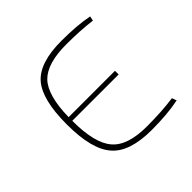

<svg xmlns="http://www.w3.org/2000/svg" viewBox="-132 -610 744 744"><g transform="rotate(-45 240.0 -238.0)"><path d="M438 -453Q377 -461 300 -461Q195 -461 152 -417Q109 -372 107 -255H361V-235H107Q107 -112 149 -64Q190 -15 296 -15Q378 -15 442 -24L449 -5Q387 8 300 8Q179 8 131 -48Q82 -103 82 -240Q82 -376 129 -430Q176 -484 296 -484Q384 -484 442 -472Z"/></g></svg>

Font: Taylor Sans Thin
Style: Regular
Weight: 100
Italic angle: -8°
Designer: Natanael Gama
Version: Version 1.001 September 8, 2015